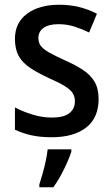

<svg xmlns="http://www.w3.org/2000/svg" viewBox="-20 -569 474 810"><path d="M396 -151Q396 -72 343.5 -31Q291 10 198 10Q149 10 111.5 1.5Q74 -7 43 -22V-116Q74 -99 116 -86Q158 -73 199 -73Q249 -73 272.5 -91.5Q296 -110 296 -142Q296 -161 287 -175.5Q278 -190 254.5 -205Q231 -220 185 -240Q140 -261 108 -282Q76 -303 59.5 -332Q43 -361 43 -405Q43 -473 94 -511Q145 -549 230 -549Q274 -549 313 -539.5Q352 -530 389 -511L356 -432Q325 -447 293.5 -457Q262 -467 227 -467Q186 -467 164 -451.5Q142 -436 142 -409Q142 -389 152 -375.5Q162 -362 186.5 -348Q211 -334 255 -314Q298 -295 330 -274Q362 -253 379 -224Q396 -195 396 -151ZM281 71Q271 102 250 145Q229 188 205 221H146V209Q152 191 159.5 164.5Q167 138 173 110Q179 82 181 61H281Z"/></svg>

Font: Noto Sans Tamil SemiCondensed Medium
Style: Regular
Weight: 500
Width: 4
Designer: Jelle Bosma - Monotype Design Team
Foundry: Monotype Imaging Inc.
Version: Version 2.004; ttfautohint (v1.8.4.7-5d5b)